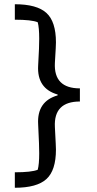

<svg xmlns="http://www.w3.org/2000/svg" viewBox="-20 -764 457 906"><path d="M50 49Q129 49 158 37Q165 12 165 -41Q165 -71 164 -88L160 -178Q154 -286 252 -314V-318Q154 -346 160 -454L164 -534Q165 -551 165 -581Q165 -634 158 -659Q129 -671 50 -671V-744Q154 -744 199 -703Q244 -662 244 -564Q244 -546 243 -536L239 -467Q233 -347 357 -347V-285Q233 -285 239 -165L243 -86Q244 -76 244 -58Q244 40 199 81Q154 122 50 122Z"/></svg>

Font: Athiti Medium
Style: Regular
Weight: 500
Designer: CadsonDemak Team
Foundry: CadsonDemak
Version: Version 1.032